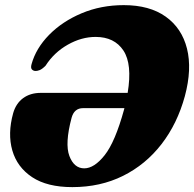

<svg xmlns="http://www.w3.org/2000/svg" viewBox="-20 -734 775 767"><path d="M32.5 -281.5Q43.5 -320.5 72.2 -341.8Q101 -363 143 -363H490Q509 -478 473 -532.2Q437 -586.5 362 -586.5Q305.5 -586.5 250.8 -555.5Q196 -524.5 162 -471.5Q148 -457.5 138 -453.8Q128 -450 121 -450.5Q112.5 -451 107.2 -457Q102 -463 106 -477.5Q123.5 -541 176.2 -594.8Q229 -648.5 306.2 -681Q383.5 -713.5 474.5 -713.5Q577.5 -713.5 642 -667.5Q706.5 -621.5 727 -539.8Q747.5 -458 718.5 -350Q688.5 -240 625.2 -158.2Q562 -76.5 471.5 -31.5Q381 13.5 269 13.5Q168.5 13.5 108.5 -26.2Q48.5 -66 29.2 -133Q10 -200 32.5 -281.5ZM316.5 -61.5Q356.5 -61.5 398.2 -114.2Q440 -167 475.5 -296Q476 -299 477 -302H312Q276.5 -302 266 -263.5Q238.5 -160 257.2 -110.8Q276 -61.5 316.5 -61.5Z"/></svg>

Font: Fraunces 72pt S050 Black
Style: Italic
Weight: 900
Italic angle: -16°
Version: Version 1.000; ttfautohint (v1.8.3)